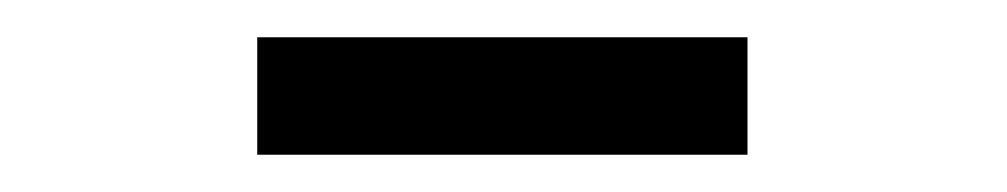

<svg xmlns="http://www.w3.org/2000/svg" viewBox="-20 -648 540 103"><path d="M118 -565V-628H381V-565Z"/></svg>

Font: Inconsolata Medium
Style: Regular
Weight: 500
Monospace: yes
Designer: Raph Levien, Cyreal, Brenton Simpson
Foundry: Raph Levien, Cyreal, Google
Version: Version 3.001; ttfautohint (v1.8.2.53-6de2)